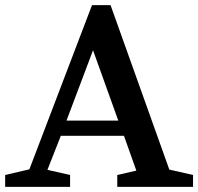

<svg xmlns="http://www.w3.org/2000/svg" viewBox="-30 -725 769 745"><path d="M-10 0V-46L84 -68L327 -705H399L627 -67L719 -46V0H425V-46L499 -63L451 -198H206L154 -66L242 -46V0ZM228 -257H429L331 -530Z"/></svg>

Font: Volkhov
Style: Regular
Weight: 400
Designer: Cyreal (www.cyreal.org)
Foundry: Cyreal (www.cyreal.org)
Version: Version 1.010